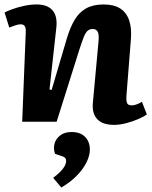

<svg xmlns="http://www.w3.org/2000/svg" viewBox="-21 -546 682 861"><path d="M637.5 -33Q624.5 -23 599 -12Q573.5 -1 544.5 6.5Q515.5 14 490.5 14Q439 14 415 -11.8Q391 -37.5 395.5 -85.5L420.5 -357Q424 -390.5 417.3 -403.2Q410.5 -416 395 -416Q380 -416 370.8 -407Q361.5 -398 353.5 -377.2Q345.5 -356.5 333.5 -319L233 0H78.5L94.5 -402Q95.5 -420.5 90 -428.7Q84.5 -437 71.5 -437Q62.5 -437 50.5 -433.2Q38.5 -429.5 20.5 -422.5L-0.5 -490Q10.5 -496 34.2 -504.8Q58 -513.5 87.3 -519.8Q116.5 -526 143.5 -526Q191.5 -526 214.5 -499.8Q237.5 -473.5 231.5 -421L201 -145L210.5 -142.5L279 -374.5Q294 -424.5 314.3 -458Q334.5 -491.5 365.8 -508.8Q397 -526 444 -526Q490 -526 518.3 -507.8Q546.5 -489.5 558.3 -454.5Q570 -419.5 566 -370L546 -116.5Q544.5 -93.5 549 -83.5Q553.5 -73.5 569.5 -73.5Q580.5 -73.5 593 -78.3Q605.5 -83 615.5 -89.5ZM254 295 217.5 251.5Q236.5 237 249.5 224Q262.5 211 269 198.8Q275.5 186.5 275.5 175Q275.5 167.5 271.7 162.8Q268 158 257.5 154.5L226 144Q217.5 121 223.5 98.5Q229.5 76 249.2 61Q269 46 300 46Q339.5 46 360.8 68Q382 90 382 125Q382 151.5 366.8 182.3Q351.5 213 322.8 242.3Q294 271.5 254 295Z"/></svg>

Font: Literata
Style: Italic
Weight: 400
Italic angle: -2°
Designer: Latin by Veronika Burian and Jose Scaglione. Greek by Irene Vlachou. Cyrillic by Vera Evstafieva
Foundry: TypeTogether
Version: Version 3.103;gftools[0.9.29]